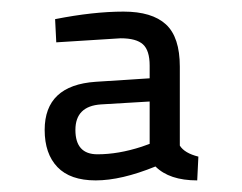

<svg xmlns="http://www.w3.org/2000/svg" viewBox="-20 -679 418 331"><path d="M57 -455Q57 -532 145 -538L238 -544V-566Q238 -592 226.5 -602.5Q215 -613 188 -613L77 -606L75 -646Q141 -659 193 -659Q242 -659 266 -637Q290 -615 290 -564V-428Q298 -415 322 -409L320 -368Q272 -368 248 -392Q189 -368 145 -368Q101 -368 79 -391Q57 -414 57 -455ZM224 -426 238 -431V-504L154 -499Q110 -496 110 -455Q110 -413 148 -413Q184 -413 224 -426Z"/></svg>

Font: Cairo Light
Style: Regular
Weight: 300
Designer: Mohamed Gaber, the designers of Titillium
Foundry: Kief Type Foundry
Version: Version 2.009; ttfautohint (v1.5.33-1714) -l 8 -r 50 -G 200 